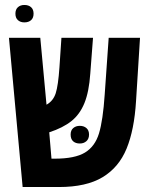

<svg xmlns="http://www.w3.org/2000/svg" viewBox="-20 -752 594 772"><path d="M543 -600 527 -346Q520 -230 489 -154.5Q458 -79 392.5 -39.5Q327 0 217 0H71L16 -600H142L167 -331Q194 -346 204 -377Q214 -408 219 -481L227 -600H354L343 -456Q338 -383 319.5 -337.5Q301 -292 267 -265Q233 -238 178 -220L187 -114H200Q281 -114 321.5 -138.5Q362 -163 378 -215.5Q394 -268 401 -372L417 -600ZM301 -246Q317 -246 327.5 -237Q338 -228 338 -211Q338 -194 327.5 -184.5Q317 -175 301 -175Q284 -175 274 -184Q264 -193 264 -211Q264 -228 274.5 -237Q285 -246 301 -246ZM42 -697Q42 -714 52 -723Q62 -732 78 -732Q95 -732 105 -723Q115 -714 115 -697Q115 -680 105 -671Q95 -662 78 -662Q62 -662 52 -671Q42 -680 42 -697Z"/></svg>

Font: Noto Sans Hebrew Cond
Style: Bold
Weight: 700
Width: 2
Designer: Monotype Design Team
Foundry: Monotype Imaging Inc.
Version: Version 1.000